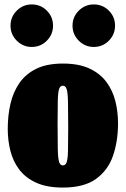

<svg xmlns="http://www.w3.org/2000/svg" viewBox="-20 -827 568 867"><path d="M15 -245Q15 -305 27.2 -358.2Q39.5 -411.5 68 -452.5Q96.5 -493.5 144.5 -516.8Q192.5 -540 264 -540Q335.5 -540 383.5 -517.8Q431.5 -495.5 460 -457.5Q488.5 -419.5 500.8 -371Q513 -322.5 513 -270Q513 -190 490.5 -124.2Q468 -58.5 413.8 -19.2Q359.5 20 264 20Q192.5 20 144.5 -1.5Q96.5 -23 68 -60Q39.5 -97 27.2 -144.8Q15 -192.5 15 -245ZM240 -270Q240 -193 241 -152Q242 -111 247 -95.5Q252 -80 264 -80Q276 -80 281 -94.5Q286 -109 287 -146Q288 -183 288 -250Q288 -327 287 -368Q286 -409 281 -424.5Q276 -440 264 -440Q252 -440 247 -425.5Q242 -411 241 -374Q240 -337 240 -270ZM403.5 -615Q364 -615 335.8 -643.2Q307.5 -671.5 307.5 -711Q307.5 -751 335.8 -779Q364 -807 403.5 -807Q443.5 -807 471.5 -779Q499.5 -751 499.5 -711Q499.5 -671.5 471.5 -643.2Q443.5 -615 403.5 -615ZM123.5 -615Q84 -615 55.8 -643.2Q27.5 -671.5 27.5 -711Q27.5 -751 55.8 -779Q84 -807 123.5 -807Q163.5 -807 191.5 -779Q219.5 -751 219.5 -711Q219.5 -671.5 191.5 -643.2Q163.5 -615 123.5 -615Z"/></svg>

Font: Besley* Condensed Fatface
Style: Regular
Weight: 900
Width: 3
Designer: Owen Earl
Foundry: indestructible type*
Version: Version 3.000; ttfautohint (v1.8.3)